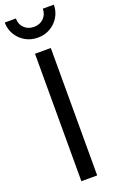

<svg xmlns="http://www.w3.org/2000/svg" viewBox="-194 -985 636 1030"><g transform="rotate(-20 124.0 -470.0)"><path d="M169.4 -727.5V0H79.1V-727.5ZM124 -803.2Q85 -803.2 53.2 -821.5Q21.5 -839.8 2.7 -871.1Q-16.1 -902.3 -16.1 -940.4H47.4Q47.4 -907.2 68.8 -886Q90.3 -864.7 124 -864.7Q157.7 -864.7 179.4 -886Q201.2 -907.2 201.2 -940.4H264.2Q264.2 -902.3 245.6 -871.1Q227.1 -839.8 195.3 -821.5Q163.6 -803.2 124 -803.2Z"/></g></svg>

Font: Inter 24pt
Style: Regular
Weight: 400
Designer: Rasmus Andersson
Foundry: rsms
Version: Version 4.001;git-66647c0bb